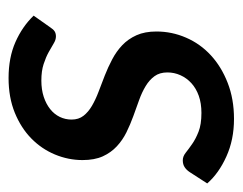

<svg xmlns="http://www.w3.org/2000/svg" viewBox="-84 -479 566 448"><g transform="rotate(-90 199.0 -255.0)"><path d="M359 -420.5Q354.5 -413.5 349.8 -410.5Q345 -407.5 338 -407.5Q330 -407.5 321.5 -412.8Q313 -418 301.2 -424.5Q289.5 -431 273.5 -436.2Q257.5 -441.5 235 -441.5Q214 -441.5 197.2 -436Q180.5 -430.5 168.5 -421Q156.5 -411.5 150.2 -398.5Q144 -385.5 144 -371Q144 -354.5 152.8 -343.2Q161.5 -332 176 -323.5Q190.5 -315 209 -308Q227.5 -301 246.8 -293.5Q266 -286 284.5 -276.2Q303 -266.5 317.5 -252.8Q332 -239 340.8 -219.5Q349.5 -200 349.5 -173Q349.5 -137 335.2 -104Q321 -71 294.2 -46.2Q267.5 -21.5 229.8 -6.8Q192 8 145.5 8Q97 8 57.8 -9.8Q18.5 -27.5 -5 -54.5L21.5 -95.5Q26.5 -103 33 -107.2Q39.5 -111.5 49 -111.5Q58 -111.5 66.5 -104.8Q75 -98 86.8 -89.8Q98.5 -81.5 115.5 -74.8Q132.5 -68 159.5 -68Q182 -68 199.5 -74.2Q217 -80.5 229 -91.5Q241 -102.5 247.5 -117Q254 -131.5 254 -147.5Q254 -165.5 245.2 -177.5Q236.5 -189.5 222 -198.2Q207.5 -207 189.2 -213.5Q171 -220 151.8 -227Q132.5 -234 114.2 -243Q96 -252 81.5 -265.5Q67 -279 58.2 -298.2Q49.5 -317.5 49.5 -345.5Q49.5 -378.5 62.5 -409.8Q75.5 -441 100 -465Q124.5 -489 160 -503.5Q195.5 -518 241 -518Q288.5 -518 324.8 -502Q361 -486 386.5 -459.5Z"/></g></svg>

Font: Lato SemiBold
Style: Italic
Weight: 600
Italic angle: -7°
Designer: Lukasz Dziedzic with Adam Twardoch and Botio Nikoltchev
Foundry: tyPoland Lukasz Dziedzic
Version: Version 2.015; 2015-08-06; http://www.latofonts.com/